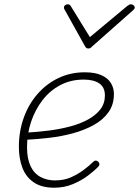

<svg xmlns="http://www.w3.org/2000/svg" viewBox="-20 -856 648 895"><path d="M233 19Q173 19 136.5 -6.5Q100 -32 84 -75Q68 -118 68 -172Q68 -243 90.5 -306.5Q113 -370 155 -418Q197 -466 253 -492.5Q309 -519 375 -519Q424 -519 454 -505Q484 -491 497.5 -468Q511 -445 511 -418Q511 -368 485.5 -332.5Q460 -297 416.5 -273Q373 -249 319.5 -234.5Q266 -220 208.5 -213.5Q151 -207 96 -204L106 -238Q157 -241 208.5 -247.5Q260 -254 307 -266.5Q354 -279 390.5 -299Q427 -319 448 -346.5Q469 -374 469 -411Q469 -449 443 -467Q417 -485 370 -485Q310 -485 261.5 -459.5Q213 -434 178.5 -389.5Q144 -345 125 -288.5Q106 -232 106 -170Q106 -116 122.5 -81.5Q139 -47 169 -31Q199 -15 236 -15Q279 -15 312 -30Q345 -45 371.5 -65Q398 -85 416 -103Q422 -108 427 -107.5Q432 -107 437 -103Q441 -100 443 -93.5Q445 -87 439 -80Q420 -60 389.5 -37Q359 -14 319 2.5Q279 19 233 19ZM590 -836Q597 -836 602.5 -831.5Q608 -827 608 -821Q608 -817 606 -814.5Q604 -812 600 -808L409 -639Q404 -633 400 -631.5Q396 -630 392 -630Q388 -630 384.5 -631.5Q381 -633 377 -639L283 -808Q281 -810 279.5 -813.5Q278 -817 278 -820Q278 -828 284 -832Q290 -836 295 -836Q300 -836 303 -834.5Q306 -833 309 -829L399 -683L573 -828Q580 -833 583 -834.5Q586 -836 590 -836Z"/></svg>

Font: Playwrite BE VLG Thin
Style: Regular
Weight: 250
Designer: Veronika Burian, José Scaglione
Foundry: TypeTogether
Version: Version 1.002